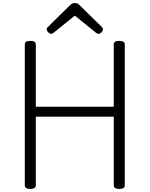

<svg xmlns="http://www.w3.org/2000/svg" viewBox="-20 -1220 977 1254"><path d="M178 14Q142 14 142 -10V-930Q142 -942 151 -947.5Q160 -953 178 -953Q214 -953 214 -930V-523H723V-930Q723 -942 732 -947.5Q741 -953 759 -953Q795 -953 795 -930V-10Q795 2 786 8Q777 14 759 14Q723 14 723 -10V-458H214V-10Q214 2 205 8Q196 14 178 14ZM314 -999Q306 -999 295.5 -1008.5Q285 -1018 285 -1027Q285 -1030 286 -1034Q287 -1038 291 -1042L434 -1183Q441 -1190 448 -1195Q455 -1200 469 -1200Q483 -1200 490 -1195Q497 -1190 503 -1183L647 -1042Q651 -1038 651.5 -1034Q652 -1030 652 -1027Q652 -1018 642.5 -1008.5Q633 -999 624 -999Q618 -999 613.5 -1001.5Q609 -1004 603 -1009L469 -1118L335 -1010Q329 -1004 324.5 -1001.5Q320 -999 314 -999Z"/></svg>

Font: Playwrite US Modern Light
Style: Regular
Weight: 300
Designer: Veronika Burian, José Scaglione
Foundry: TypeTogether
Version: Version 1.003